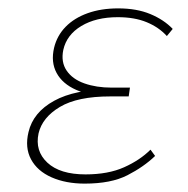

<svg xmlns="http://www.w3.org/2000/svg" viewBox="-20 -433 448 458"><path d="M182 5Q137 5 103 -10Q69 -25 54 -53Q39 -81 48 -118Q59 -165 109 -192.5Q159 -220 243 -220L241 -204Q195 -204 162 -218.5Q129 -233 115 -259Q101 -285 109 -319Q116 -348 136.5 -369Q157 -390 189 -401.5Q221 -413 262 -413Q306 -413 338.5 -399.5Q371 -386 392 -364L378 -347Q359 -368 330 -380Q301 -392 261 -392Q209 -392 174 -371Q139 -350 131 -314Q125 -285 139 -264.5Q153 -244 181.5 -234Q210 -224 246 -224H290L287 -203H243Q165 -203 123 -178Q81 -153 72 -115Q63 -73 93 -45Q123 -17 184 -17Q238 -17 276 -34Q314 -51 339 -76L350 -61Q323 -35 284 -15Q245 5 182 5Z"/></svg>

Font: Ysabeau Infant Thin
Style: Italic
Weight: 250
Italic angle: -12°
Designer: Christian Thalmann (Catharsis Fonts)
Version: Version 2.001;gftools[0.9.30]; featfreeze: ss01,ss02,lnum